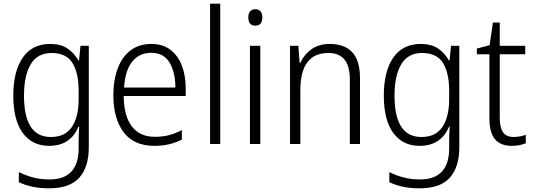

<svg xmlns="http://www.w3.org/2000/svg" viewBox="-20 -780 2889 1040"><path d="M252 -542Q309 -542 345.5 -517.5Q382 -493 405 -452H408L416 -532H461V18Q461 124 410 182Q359 240 246 240Q196 240 156 231.5Q116 223 82 207V152Q117 170 158.5 181Q200 192 247 192Q328 192 367 149Q406 106 406 24V-8Q406 -28 406.5 -49.5Q407 -71 409 -94H405Q385 -44 345 -17Q305 10 246 10Q155 10 103.5 -59.5Q52 -129 52 -262Q52 -393 103 -467.5Q154 -542 252 -542ZM259 -493Q183 -493 146.5 -432Q110 -371 110 -262Q110 -38 255 -38Q311 -38 344 -65Q377 -92 391.5 -138Q406 -184 406 -241V-287Q406 -385 372.5 -439Q339 -493 259 -493Z M800 -542Q862 -542 903.5 -510Q945 -478 965.5 -423.5Q986 -369 986 -300V-260H650Q651 -152 694 -95.5Q737 -39 819 -39Q860 -39 893.5 -47.5Q927 -56 965 -75V-24Q931 -7 895.5 1.5Q860 10 816 10Q705 10 649.5 -64Q594 -138 594 -263Q594 -346 617.5 -409Q641 -472 687 -507Q733 -542 800 -542ZM799 -494Q735 -494 696.5 -446.5Q658 -399 652 -306H930Q930 -388 898.5 -441Q867 -494 799 -494Z M1173 0H1118V-760H1173Z M1363 -730Q1382 -730 1391.5 -718Q1401 -706 1401 -686Q1401 -641 1363 -641Q1325 -641 1325 -686Q1325 -706 1334.5 -718Q1344 -730 1363 -730ZM1390 -532V0H1334V-532Z M1767 -542Q1846 -542 1888 -497Q1930 -452 1930 -356V0H1875V-349Q1875 -423 1845.5 -458Q1816 -493 1759 -493Q1607 -493 1607 -292V0H1551V-532H1596L1603 -440H1607Q1626 -483 1666 -512.5Q1706 -542 1767 -542Z M2259 -542Q2316 -542 2352.5 -517.5Q2389 -493 2412 -452H2415L2423 -532H2468V18Q2468 124 2417 182Q2366 240 2253 240Q2203 240 2163 231.5Q2123 223 2089 207V152Q2124 170 2165.5 181Q2207 192 2254 192Q2335 192 2374 149Q2413 106 2413 24V-8Q2413 -28 2413.5 -49.5Q2414 -71 2416 -94H2412Q2392 -44 2352 -17Q2312 10 2253 10Q2162 10 2110.5 -59.5Q2059 -129 2059 -262Q2059 -393 2110 -467.5Q2161 -542 2259 -542ZM2266 -493Q2190 -493 2153.5 -432Q2117 -371 2117 -262Q2117 -38 2262 -38Q2318 -38 2351 -65Q2384 -92 2398.5 -138Q2413 -184 2413 -241V-287Q2413 -385 2379.5 -439Q2346 -493 2266 -493Z M2762 -38Q2780 -38 2797.5 -41.5Q2815 -45 2828 -50V-4Q2813 2 2794 6Q2775 10 2752 10Q2692 10 2661.5 -25.5Q2631 -61 2631 -139V-486H2563V-517L2632 -535L2650 -658H2687V-532H2825V-486H2687V-141Q2687 -90 2704.5 -64Q2722 -38 2762 -38Z"/></svg>

Font: Noto Sans Khmer UI SemiCondensed Light
Style: Regular
Weight: 300
Width: 4
Designer: Danh Hong and the Monotype Design Team
Foundry: Monotype Imaging Inc.
Version: Version 2.002; ttfautohint (v1.8.4.7-5d5b)